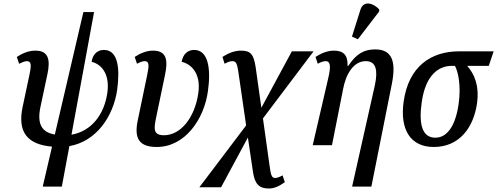

<svg xmlns="http://www.w3.org/2000/svg" viewBox="-20 -829 2838 1096"><path d="M224 236H333L376 5C531 -22 627 -165 649 -317C665 -437 655 -544 573 -544C537 -544 509 -520 503 -476C554 -464 608 -413 593 -301C575 -173 501 -80 388 -60L517 -760H456L293 -61C219 -74 190 -120 211 -219L251 -407C268 -488 257 -540 182 -540C141 -540 105 -523 76 -504L89 -465C104 -472 121 -480 133 -480C159 -480 160 -458 148 -402L109 -218C79 -75 136 -4 277 8Z M875 10C1036 10 1145 -148 1167 -309C1185 -437 1169 -544 1088 -544C1052 -544 1024 -520 1017 -476C1068 -465 1129 -413 1112 -297C1092 -158 1012 -57 916 -57C854 -57 858 -94 871 -157L921 -397C939 -481 935 -540 853 -540C816 -540 779 -524 749 -504L762 -465C779 -474 794 -480 806 -480C832 -480 832 -456 820 -400L767 -145C744 -40 773 10 875 10Z M1118 240H1242L1395 -44L1424 152C1434 223 1461 247 1514 247C1545 247 1570 236 1606 211L1593 172C1581 179 1564 187 1551 187C1531 187 1526 172 1518 111L1481 -153L1770 -536H1646L1472 -214L1439 -448C1428 -518 1411 -540 1356 -540C1328 -540 1293 -532 1250 -504L1262 -465C1274 -472 1292 -480 1306 -480C1326 -480 1333 -469 1340 -423L1385 -113Z M2023 -605 2144 -763 2145 -775C2111 -812 2056 -828 2038 -775L1989 -620ZM1990 236H2100L2217 -351C2244 -487 2212 -547 2122 -547C2060 -547 2015 -524 1968 -453H1964C1966 -513 1942 -540 1886 -540C1848 -540 1812 -524 1781 -504L1794 -465C1812 -475 1827 -480 1839 -480C1866 -480 1870 -452 1854 -384L1765 0H1875L1938 -318C1953 -402 1996 -480 2068 -480C2127 -480 2138 -428 2120 -343Z M2456 10C2602 10 2683 -100 2703 -239C2717 -343 2687 -407 2647 -453H2770L2798 -536H2601C2440 -536 2312 -450 2284 -248C2262 -89 2323 10 2456 10ZM2465 -43C2389 -43 2370 -122 2387 -243C2409 -404 2486 -453 2559 -453H2577C2595 -421 2613 -341 2598 -236C2581 -115 2535 -43 2465 -43Z"/></svg>

Font: Noto Serif Condensed Medium
Style: Italic
Weight: 500
Width: 3
Italic angle: -12°
Designer: Monotype Design Team
Foundry: Monotype Imaging Inc.
Version: Version 2.013